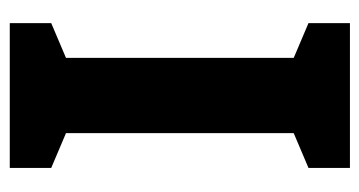

<svg xmlns="http://www.w3.org/2000/svg" viewBox="-196 -558 754 403"><g transform="rotate(90 181.5 -357.0)"><path d="M333 0H29V-87L102 -118V-596L29 -627V-714H333V-627L260 -596V-118L333 -87Z"/></g></svg>

Font: Noto Sans Lao UI Cond ExtBd
Style: Regular
Weight: 800
Width: 3
Designer: Monotype Design Team
Foundry: Monotype Imaging Inc.
Version: Version 2.000; ttfautohint (v1.8.4.7-5d5b)